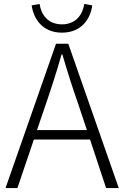

<svg xmlns="http://www.w3.org/2000/svg" viewBox="-20 -950 627 970"><path d="M406 -930C397 -875 363 -827 293 -827C223 -827 188 -875 180 -930L140 -923C149 -856 194 -785 293 -785C392 -785 438 -856 446 -923ZM167 -293 212 -425C241 -510 266 -587 291 -675H295C321 -587 345 -510 375 -425L419 -293ZM516 0H580L325 -729H263L8 0H68L151 -245H435Z"/></svg>

Font: Genne Gothic Light
Style: Regular
Weight: 300
Designer: Ryoko NISHIZUKA (kana & ideographs); Paul D. Hunt (Latin, Greek & Cyrillic); Wenlong ZHANG (bopomofo); Sandoll Communica
Foundry: Adobe Systems Incorporated
Version: Version 1.004;PS 1.004;hotconv 16.6.51;makeotf.lib2.5.65220